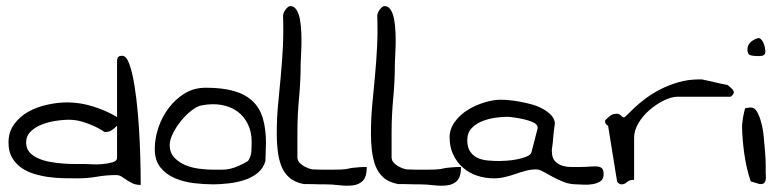

<svg xmlns="http://www.w3.org/2000/svg" viewBox="-20 -601 2538 627"><path d="M359.4 -29.3Q327.1 -29.3 296.4 -23.9Q265.6 -18.6 234.4 -18.6Q212.9 -18.6 188 -19Q163.1 -19.5 138.2 -22.9Q113.3 -26.4 89.8 -33.7Q66.4 -41 48.3 -54.2Q30.3 -67.4 19 -86.9Q7.8 -106.4 7.8 -135.7Q7.8 -170.9 26.9 -196.3Q45.9 -221.7 73.7 -236.8Q101.6 -252 135.3 -259.3Q168.9 -266.6 200.2 -266.6Q241.2 -266.6 283.7 -253.4Q326.2 -240.2 362.3 -218.8V-399.4Q362.3 -412.1 366.7 -415.5Q371.1 -418.9 378.9 -418.9Q392.6 -418.9 402.3 -392.1Q412.1 -365.2 418.9 -323.2Q425.8 -281.2 430.2 -230.5Q434.6 -179.7 436.5 -132.8Q438.5 -85.9 439 -49.3Q439.5 -12.7 439.5 2.9Q423.8 2.9 412.6 -2.4Q401.4 -7.8 393.1 -13.7Q384.8 -19.5 377 -24.4Q369.1 -29.3 359.4 -29.3ZM65.4 -135.7Q65.4 -116.2 76.2 -104Q86.9 -91.8 104.5 -84Q122.1 -76.2 143.6 -72.3Q165 -68.4 186.5 -66.9Q208 -65.4 227.5 -65.4H259.8Q261.7 -65.4 277.8 -64.5Q293.9 -63.5 312.5 -64.9Q331.1 -66.4 346.7 -70.8Q362.3 -75.2 362.3 -85.9V-190.4Q351.6 -179.7 343.3 -174.8Q335 -169.9 322.3 -169.9Q321.3 -169.9 311.5 -176.3Q301.8 -182.6 285.6 -189.9Q269.5 -197.3 248.5 -203.6Q227.5 -210 203.1 -210Q186.5 -210 163.1 -206.5Q139.6 -203.1 117.7 -194.8Q95.7 -186.5 80.6 -171.9Q65.4 -157.2 65.4 -135.7Z M485.4 -115.2Q485.4 -148.4 497.1 -183.6Q508.8 -218.8 530.8 -248Q552.7 -277.3 583 -295.9Q613.3 -314.5 652.3 -314.5Q707 -314.5 744.1 -303.7Q781.2 -293 804.7 -271Q828.1 -249 838.4 -214.4Q848.6 -179.7 848.6 -132.8Q848.6 -129.9 848.1 -121.6Q847.7 -113.3 847.7 -104.5Q847.7 -95.7 847.2 -87.4Q846.7 -79.1 846.7 -75.2Q839.8 -50.8 820.8 -35.6Q801.8 -20.5 776.9 -12.7Q752 -4.9 725.1 -2Q698.2 1 676.8 1Q646.5 1 613.3 -2.9Q580.1 -6.8 551.3 -19Q522.5 -31.2 503.9 -54.2Q485.4 -77.1 485.4 -115.2ZM534.2 -127.9Q534.2 -102.5 549.3 -86.4Q564.5 -70.3 585.9 -61.5Q607.4 -52.7 632.3 -49.8Q657.2 -46.9 674.8 -46.9Q692.4 -46.9 705.6 -46.9Q718.8 -46.9 731.4 -49.8Q744.1 -52.7 757.8 -58.6Q771.5 -64.5 790 -75.2Q799.8 -90.8 800.8 -106Q801.8 -121.1 801.8 -137.7Q801.8 -170.9 789.1 -196.3Q776.4 -221.7 754.9 -237.3Q733.4 -252.9 703.6 -258.3Q673.8 -263.7 637.7 -256.8Q623 -253.9 604.5 -239.3Q585.9 -224.6 570.3 -205.1Q554.7 -185.5 544.4 -164.6Q534.2 -143.6 534.2 -127.9Z M883.8 -163.1Q883.8 -214.8 888.2 -260.7Q892.6 -306.6 897 -353.5Q901.4 -400.4 903.8 -448.2Q906.2 -496.1 904.3 -551.8Q905.3 -555.7 907.2 -560.5Q909.2 -565.4 912.6 -569.8Q916 -574.2 919.9 -577.6Q923.8 -581.1 928.7 -581.1Q940.4 -581.1 948.2 -568.8Q956.1 -556.6 959.5 -537.6Q962.9 -518.6 963.9 -496.1Q964.8 -473.6 964.4 -452.6Q963.9 -431.6 962.9 -416Q961.9 -400.4 961.9 -394.5Q961.9 -336.9 956.5 -280.8Q951.2 -224.6 951.2 -166V-150.4Q951.2 -138.7 951.2 -126Q951.2 -113.3 951.2 -101.6V-85.9Q952.1 -76.2 958 -69.8Q963.9 -63.5 971.2 -59.1Q978.5 -54.7 986.3 -51.8Q994.1 -48.8 1000 -47.9Q1003.9 -47.9 1013.2 -47.4Q1022.5 -46.9 1033.2 -46.9Q1043.9 -46.9 1053.2 -46.9Q1062.5 -46.9 1066.4 -46.9Q1083 -46.9 1093.3 -47.4Q1103.5 -47.9 1109.9 -48.8Q1116.2 -49.8 1122.1 -51.3Q1127.9 -52.7 1134.8 -53.2Q1141.6 -53.7 1151.4 -54.7Q1161.1 -55.7 1177.7 -55.7Q1177.7 -23.4 1165 -10.7Q1152.3 2 1132.3 4.4Q1112.3 6.8 1088.4 3.9Q1064.5 1 1042 1H1028.3Q1018.6 1 1006.8 0.5Q995.1 0 984.4 0H971.7Q941.4 -5.9 923.8 -22Q906.2 -38.1 897.9 -61Q889.6 -84 886.7 -110.4Q883.8 -136.7 883.8 -163.1Z M1191.4 -163.1Q1191.4 -214.8 1195.8 -260.7Q1200.2 -306.6 1204.6 -353.5Q1209 -400.4 1211.4 -448.2Q1213.9 -496.1 1211.9 -551.8Q1212.9 -555.7 1214.8 -560.5Q1216.8 -565.4 1220.2 -569.8Q1223.6 -574.2 1227.5 -577.6Q1231.4 -581.1 1236.3 -581.1Q1248 -581.1 1255.9 -568.8Q1263.7 -556.6 1267.1 -537.6Q1270.5 -518.6 1271.5 -496.1Q1272.5 -473.6 1272 -452.6Q1271.5 -431.6 1270.5 -416Q1269.5 -400.4 1269.5 -394.5Q1269.5 -336.9 1264.2 -280.8Q1258.8 -224.6 1258.8 -166V-150.4Q1258.8 -138.7 1258.8 -126Q1258.8 -113.3 1258.8 -101.6V-85.9Q1259.8 -76.2 1265.6 -69.8Q1271.5 -63.5 1278.8 -59.1Q1286.1 -54.7 1293.9 -51.8Q1301.8 -48.8 1307.6 -47.9Q1311.5 -47.9 1320.8 -47.4Q1330.1 -46.9 1340.8 -46.9Q1351.6 -46.9 1360.8 -46.9Q1370.1 -46.9 1374 -46.9Q1390.6 -46.9 1400.9 -47.4Q1411.1 -47.9 1417.5 -48.8Q1423.8 -49.8 1429.7 -51.3Q1435.5 -52.7 1442.4 -53.2Q1449.2 -53.7 1459 -54.7Q1468.8 -55.7 1485.4 -55.7Q1485.4 -23.4 1472.7 -10.7Q1460 2 1439.9 4.4Q1419.9 6.8 1396 3.9Q1372.1 1 1349.6 1H1335.9Q1326.2 1 1314.5 0.5Q1302.7 0 1292 0H1279.3Q1249 -5.9 1231.4 -22Q1213.9 -38.1 1205.6 -61Q1197.3 -84 1194.3 -110.4Q1191.4 -136.7 1191.4 -163.1Z M1730.5 -47.9Q1714.8 -47.9 1697.8 -43.5Q1680.7 -39.1 1664.1 -33.2Q1647.5 -27.3 1629.4 -22.9Q1611.3 -18.6 1592.8 -18.6Q1564.5 -18.6 1538.1 -27.3Q1511.7 -36.1 1491.7 -53.7Q1471.7 -71.3 1460 -96.2Q1448.2 -121.1 1448.2 -152.3Q1448.2 -179.7 1465.3 -203.1Q1482.4 -226.6 1507.8 -242.2Q1533.2 -257.8 1562.5 -266.6Q1591.8 -275.4 1615.2 -275.4Q1626 -275.4 1642.1 -273.9Q1658.2 -272.5 1677.2 -269Q1696.3 -265.6 1715.8 -260.3Q1735.4 -254.9 1751.5 -246.1Q1767.6 -237.3 1778.8 -226.1Q1790 -214.8 1792 -200.2Q1792 -195.3 1790 -183.1Q1788.1 -170.9 1787.1 -157.2Q1786.1 -143.6 1784.7 -131.3Q1783.2 -119.1 1782.2 -113.3V-107.4Q1782.2 -85.9 1792 -75.2Q1801.8 -64.5 1815.9 -60.1Q1830.1 -55.7 1845.7 -55.7H1877Q1891.6 -55.7 1895.5 -56.2Q1899.4 -56.6 1900.9 -56.6Q1902.3 -56.6 1905.8 -57.1Q1909.2 -57.6 1924.8 -57.6Q1937.5 -57.6 1944.3 -52.7Q1951.2 -47.9 1951.2 -32.2Q1951.2 -15.6 1940.4 -8.8Q1929.7 -2 1915 0.5Q1900.4 2.9 1885.7 2Q1871.1 1 1863.3 1Q1840.8 1 1820.8 -6.8Q1800.8 -14.6 1784.2 -23.9Q1767.6 -33.2 1753.9 -40.5Q1740.2 -47.9 1730.5 -47.9ZM1505.9 -142.6Q1505.9 -119.1 1516.1 -105Q1526.4 -90.8 1541.5 -84.5Q1556.6 -78.1 1575.2 -76.7Q1593.8 -75.2 1611.3 -75.2Q1618.2 -75.2 1634.3 -76.2Q1650.4 -77.1 1668 -80.6Q1685.5 -84 1699.7 -89.8Q1713.9 -95.7 1715.8 -104.5L1735.4 -180.7Q1737.3 -188.5 1731.4 -194.3Q1725.6 -200.2 1715.3 -204.1Q1705.1 -208 1692.9 -210.9Q1680.7 -213.9 1668.9 -215.8Q1657.2 -217.8 1647.9 -218.8Q1638.7 -219.7 1636.7 -219.7Q1619.1 -219.7 1596.2 -216.3Q1573.2 -212.9 1553.2 -204.6Q1533.2 -196.3 1519.5 -181.6Q1505.9 -167 1505.9 -142.6Z M1965.8 -190.4Q1964.8 -190.4 1960.9 -193.8Q1957 -197.3 1957 -200.2Q1956.1 -200.2 1956.1 -202.1V-207Q1956.1 -208 1957 -209Q1967.8 -219.7 1975.1 -224.6Q1982.4 -229.5 1995.1 -229.5Q1999 -229.5 2002.4 -227.5Q2005.9 -225.6 2007.8 -223.6Q2009.8 -221.7 2012.2 -219.7Q2014.6 -217.8 2017.6 -217.8Q2020.5 -217.8 2029.3 -227.1Q2038.1 -236.3 2052.7 -250Q2067.4 -263.7 2088.9 -279.8Q2110.4 -295.9 2137.2 -309.6Q2164.1 -323.2 2195.8 -332.5Q2227.5 -341.8 2265.6 -341.8H2271.5Q2275.4 -340.8 2287.6 -338.4Q2299.8 -335.9 2313.5 -332.5Q2327.1 -329.1 2339.4 -326.7Q2351.6 -324.2 2356.4 -323.2Q2357.4 -322.3 2360.4 -319.8Q2363.3 -317.4 2366.2 -314.9Q2369.1 -312.5 2371.6 -309.6Q2374 -306.6 2375 -304.7Q2375 -303.7 2376 -301.8Q2376 -301.8 2376.5 -300.8Q2377 -299.8 2377 -299.8L2376 -297.9Q2376 -297.9 2376 -296.9Q2375 -295.9 2375 -294.9Q2374 -292 2370.1 -288.6Q2366.2 -285.2 2366.2 -285.2H2194.3Q2172.9 -285.2 2147.9 -272.9Q2123 -260.7 2101.1 -241.7Q2079.1 -222.7 2064.9 -198.7Q2050.8 -174.8 2050.8 -152.3V-13.7Q2040 -13.7 2035.2 -11.2Q2030.3 -8.8 2026.9 -5.9Q2023.4 -2.9 2019.5 -1Q2015.6 1 2008.8 1H2006.8Q2005.9 1 2004.9 0Q2001 -1 1998 -4.4Q1995.1 -7.8 1995.1 -8.8Z M2431.6 -8.8Q2424.8 -28.3 2419.4 -51.3Q2414.1 -74.2 2410.6 -98.6Q2407.2 -123 2405.3 -146.5Q2403.3 -169.9 2403.3 -190.4Q2403.3 -193.4 2404.3 -201.7Q2405.3 -210 2406.7 -218.8Q2408.2 -227.5 2410.2 -235.8Q2412.1 -244.1 2413.1 -247.1Q2414.1 -248 2421.9 -249Q2429.7 -250 2431.6 -250Q2444.3 -250 2452.1 -236.3Q2460 -222.7 2465.8 -201.2Q2471.7 -179.7 2474.1 -153.8Q2476.6 -127.9 2478.5 -104Q2480.5 -80.1 2480.5 -61.5Q2480.5 -43 2480.5 -36.1Q2480.5 -33.2 2481 -26.9Q2481.4 -20.5 2480.5 -14.2Q2479.5 -7.8 2476.1 -3.9Q2472.7 0 2464.8 0H2460.9Q2459 0 2455.1 -1.5Q2451.2 -2.9 2446.3 -4.4Q2441.4 -5.9 2437.5 -6.8Q2433.6 -7.8 2431.6 -8.8ZM2420.9 -439.5Q2420.9 -463.9 2452.1 -475.6Q2459 -478.5 2464.4 -473.6Q2469.7 -468.8 2473.1 -460.9Q2476.6 -453.1 2478 -444.8Q2479.5 -436.5 2479.5 -432.6Q2479.5 -426.8 2476.6 -423.3Q2473.6 -419.9 2469.2 -418.9Q2464.8 -418 2460 -418H2452.1Q2438.5 -418 2429.7 -420.9Q2420.9 -423.8 2420.9 -439.5Z"/></svg>

Font: Swanky and Moo Moo Cyrillic
Style: Regular
Weight: 400
Designer: Kimberly Geswein; Denis Ignatov
Foundry: Kimberly Geswein; Denis Ignatov
Version: Version 1.003 June 27, 2018